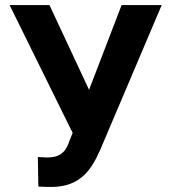

<svg xmlns="http://www.w3.org/2000/svg" viewBox="-20 -731 682 761"><path d="M18 -711 268 -204 256 -175C243 -134 223 -107 169 -107H161C157 -107 153 -108 149 -108H138C134 -108 132 -109 130 -109L132 8C135 9 138 9 142 9C151 9 162 10 171 10H183C299 10 343 -59 378 -139L621 -711H462L333 -375L176 -711Z"/></svg>

Font: Asimov Pro
Style: Bd
Weight: 700
Designer: Google
Version: Version 2.000980; 2014